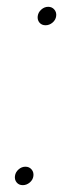

<svg xmlns="http://www.w3.org/2000/svg" viewBox="-20 -541 220 564"><path d="M121.6 -521Q132.8 -521 139.6 -512.9Q146.5 -504.9 145 -493.7Q143.6 -482.4 134.3 -474.6Q125 -466.8 113.8 -466.8Q102.5 -466.8 95.9 -474.6Q89.4 -482.4 90.8 -493.7Q92.3 -504.9 101.3 -512.9Q110.4 -521 121.6 -521ZM54.7 -51.3Q65.9 -51.3 72.8 -43.2Q79.6 -35.2 78.1 -23.9Q76.7 -12.7 67.4 -4.9Q58.1 2.9 46.9 2.9Q35.6 2.9 29.1 -4.9Q22.5 -12.7 23.9 -23.9Q25.4 -35.2 34.4 -43.2Q43.5 -51.3 54.7 -51.3Z"/></svg>

Font: Robert Sans Thin
Style: Italic
Weight: 100
Italic angle: -8°
Designer: Christian Robertson (extended by Adam Twardoch)
Foundry: Google
Version: Version 12.135;April 2, 2019;FontCreator 11.5.0.2425 64-bit;